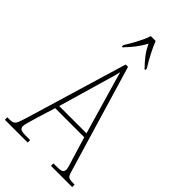

<svg xmlns="http://www.w3.org/2000/svg" viewBox="-280 -1016 1101 1101"><g transform="rotate(45 270.0 -465.5)"><path d="M-3 0V-20H15Q33 -20 43.5 -25Q54 -30 60.5 -45.5Q67 -61 77 -93L263 -714H282L477 -59Q484 -33 493.5 -26.5Q503 -20 531 -20H543V0H371V-20H396Q430 -20 439.5 -26.5Q449 -33 449 -48Q449 -58 441.5 -81.5Q434 -105 429 -122L390 -251H154L118 -134Q115 -122 109.5 -104.5Q104 -87 100 -71Q96 -55 96 -47Q96 -33 106 -26.5Q116 -20 150 -20H182V0ZM162 -276H383L319 -497Q304 -549 291.5 -591.5Q279 -634 272 -661Q267 -636 254 -593.5Q241 -551 230 -511ZM175 -784Q194 -813 216.5 -855Q239 -897 250 -931H289Q302 -897 324 -855Q346 -813 365 -784V-771H359Q328 -803 308.5 -828.5Q289 -854 271 -891Q251 -854 231 -828.5Q211 -803 181 -771H175Z"/></g></svg>

Font: Noto Serif Thai Condensed Thin
Style: Regular
Weight: 100
Width: 3
Designer: Monotype Design Team
Foundry: Monotype Imaging Inc.
Version: Version 2.001; ttfautohint (v1.8.4.7-5d5b)